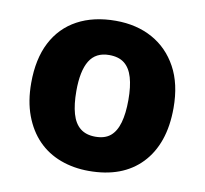

<svg xmlns="http://www.w3.org/2000/svg" viewBox="-68 -632 763 716"><g transform="rotate(10 313.5 -274.5)"><path d="M583 -276Q583 -207 564.5 -154Q546 -101 510.5 -64Q475 -27 425.5 -8.5Q376 10 312 10Q254 10 204.5 -8.5Q155 -27 119.5 -63.5Q84 -100 64 -153.5Q44 -207 44 -276Q44 -367 76.5 -430Q109 -493 170 -526Q231 -559 315 -559Q394 -559 454 -526Q514 -493 548.5 -430Q583 -367 583 -276ZM215 -276Q215 -225 225 -190Q235 -155 257 -137.5Q279 -120 314 -120Q350 -120 371 -137.5Q392 -155 402 -190Q412 -225 412 -276Q412 -327 402 -361Q392 -395 370.5 -412Q349 -429 313 -429Q262 -429 238.5 -390.5Q215 -352 215 -276Z"/></g></svg>

Font: Noto Sans Thai ExtraBold
Style: Regular
Weight: 800
Version: Version 2.001